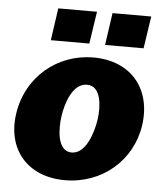

<svg xmlns="http://www.w3.org/2000/svg" viewBox="-52 -769 699 825"><g transform="rotate(5 297.0 -356.5)"><path d="M333 -723H166L146 -584H312ZM567 -723H400L380 -584H546ZM258 10C419 10 547 -101 569 -255C591 -412 498 -526 335 -526C181 -526 48 -418 25 -255C3 -100 98 10 258 10ZM277 -111C214 -111 212 -207 220 -262C228 -318 255 -407 318 -407C380 -407 384 -318 376 -262C368 -207 339 -111 277 -111Z"/></g></svg>

Font: United Sans Black
Style: Italic
Weight: 900
Italic angle: -8°
Designer: Pablo Impallari, Rodrigo Fuenzalida (Modified by Dan O. Williams)
Version: Version 1.000;PS 001.000;hotconv 1.0.88;makeotf.lib2.5.64775